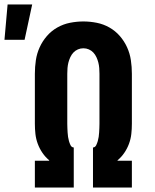

<svg xmlns="http://www.w3.org/2000/svg" viewBox="-73 -839 693 859"><path d="M83 0V-120H147V-122Q130 -136 117 -155Q104 -174 96 -195.5Q88 -217 85.5 -239.5Q83 -262 83 -285V-509Q83 -540 87.5 -570Q92 -600 104.5 -627.5Q117 -655 137 -678Q157 -701 183.5 -716Q210 -731 240 -737Q270 -743 300 -743Q330 -743 360 -737Q390 -731 416.5 -716Q443 -701 463 -678Q483 -655 495.5 -627.5Q508 -600 512.5 -570Q517 -540 517 -509V-285Q517 -262 514.5 -239.5Q512 -217 504 -195.5Q496 -174 483 -155Q470 -136 453 -122V-120H517V0H343V-179Q353 -180 357.5 -189.5Q362 -199 364.5 -208Q367 -217 368.5 -226.5Q370 -236 370.5 -246Q371 -256 371.5 -265.5Q372 -275 372 -285V-509Q372 -522 371 -534.5Q370 -547 367 -559Q364 -571 358.5 -583Q353 -595 344.5 -604Q336 -613 324.5 -618Q313 -623 300 -623Q287 -623 275.5 -618Q264 -613 255.5 -604Q247 -595 241.5 -583Q236 -571 233 -559Q230 -547 229 -534.5Q228 -522 228 -509V-285Q228 -275 228.5 -265.5Q229 -256 229.5 -246Q230 -236 231.5 -226.5Q233 -217 235.5 -208Q238 -199 242.5 -189.5Q247 -180 257 -179V0ZM-53 -661 -39 -819H71L37 -661Z"/></svg>

Font: Iosevka Etoile Heavy
Style: Regular
Weight: 900
Designer: Belleve Invis
Foundry: Belleve Invis
Version: Version 22.1.2; ttfautohint (v1.8.4)